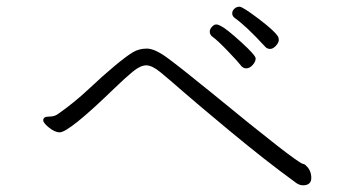

<svg xmlns="http://www.w3.org/2000/svg" viewBox="-20 -669 1040 573"><path d="M809 -561Q812 -557 812 -549.5Q812 -542 803.5 -532.5Q795 -523 786 -523Q777 -523 771 -530Q715 -591 681 -615Q673 -621 673 -629Q673 -637 679.5 -643Q686 -649 695 -649Q704 -649 751 -613.5Q798 -578 809 -561ZM612 -561Q606 -567 606 -574.5Q606 -582 612.5 -589Q619 -596 625 -596Q631 -596 640 -591Q656 -583 699.5 -543.5Q743 -504 743 -494.5Q743 -485 734 -475Q725 -465 715 -465Q705 -465 698.5 -474Q692 -483 660.5 -516Q629 -549 612 -561ZM894 -174Q909 -160 909 -138Q909 -116 884 -116Q872 -116 860 -126Q772 -190 669 -275.5Q566 -361 526 -396Q486 -431 460 -452.5Q434 -474 416.5 -474Q399 -474 376 -455Q353 -436 322 -406Q186 -274 158 -274Q144 -274 126.5 -288Q109 -302 109 -310Q109 -321 125.5 -321Q142 -321 152 -328Q202 -363 245 -403.5Q288 -444 323 -473Q358 -502 376.5 -513Q395 -524 418 -524Q441 -524 476.5 -498.5Q512 -473 614 -390Q865 -184 884 -180Q890 -179 894 -174Z"/></svg>

Font: LXGW WenKai Lite Light
Style: Regular
Weight: 300
Designer: LXGW / Fontworks Inc.
Foundry: LXGW / Fontworks Inc.
Version: Version 1.511; March 25, 2025